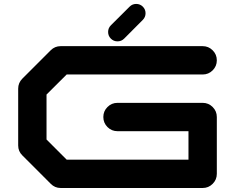

<svg xmlns="http://www.w3.org/2000/svg" viewBox="-20 -939 1174 959"><path d="M566.9 -732.4Q547.4 -732.4 533.7 -746.1Q520 -759.8 520 -779.3Q520 -798.8 533.7 -812.5L627.4 -905.8Q641.1 -919.4 660.2 -919.4Q679.7 -919.4 693.4 -905.8Q707 -892.1 707 -873Q707 -853.5 693.4 -839.8L600.1 -746.1Q586.4 -732.4 566.9 -732.4ZM1063 -354.5V-70.8Q1063 -41.5 1042.2 -20.8Q1021.5 0 992.2 0H283.2Q253.9 0 233.4 -21L91.8 -162.6Q70.8 -183.1 70.8 -212.4V-496.1Q70.8 -525.4 91.8 -546.4L233.4 -688Q253.9 -708.5 283.2 -708.5H992.2Q1021.5 -708.5 1042.2 -687.7Q1063 -667 1063 -637.7Q1063 -608.4 1042.2 -587.6Q1021.5 -566.9 992.2 -566.9H313L212.4 -466.8V-242.2L313 -141.6H921.4V-283.7H566.9Q537.6 -283.7 516.8 -304.4Q496.1 -325.2 496.1 -354.5Q496.1 -383.8 516.8 -404.5Q537.6 -425.3 566.9 -425.3H992.2Q1021.5 -425.3 1042.2 -404.5Q1063 -383.8 1063 -354.5Z"/></svg>

Font: Robtronika
Style: Regular
Weight: 400
Designer: GGBot
Version: 1.00